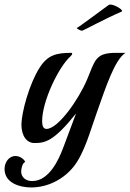

<svg xmlns="http://www.w3.org/2000/svg" viewBox="-70 -622 571 843"><path d="M440 -390C348 -390 348 -358 312 -272C276 -187 186 -56 134 -56C120 -56 115 -70 115 -90C115 -178 188 -330 241 -376C245 -380 247 -384 247 -386C247 -389 246 -390 243 -390C177 -390 139 -380 104 -325C58 -253 25 -129 24 -76C24 -23 49 6 81 6C128 6 166 -1 264 -124L207 28C187 81 145 173 71 173C43 173 23 156 23 131C23 120 28 93 41 89C35 76 17 63 -2 63C-32 63 -50 92 -50 120C-50 181 16 201 67 201C139 201 208 166 253 110C301 50 327 -50 353 -122C396 -244 434 -360 481 -390ZM464 -571C466 -572 466 -573 466 -574C466 -582 432 -602 414 -602C411 -602 409 -601 407 -600C358 -565 281 -506 267 -499C267 -496 284 -487 290 -487C295 -487 393 -541 464 -571Z"/></svg>

Font: Playball
Style: Regular
Weight: 400
Designer: Robert E. Leuschke
Foundry: Robert E. Leuschke
Version: Version 1.001